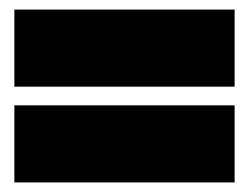

<svg xmlns="http://www.w3.org/2000/svg" viewBox="-20 -506 520 401"><path d="M470 -125H10V-286H470ZM470 -325H10V-486H470Z"/></svg>

Font: FFF_tuoi-tre Black
Style: Regular
Weight: 900
Designer: bBox Type GmbH
Foundry: bBox Type GmbH
Version: Version 1.001